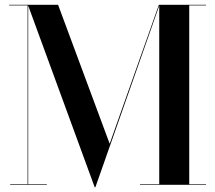

<svg xmlns="http://www.w3.org/2000/svg" viewBox="-20 -770 896 800"><path d="M22.5 -2.5H95V-747.5H18V-750H222L437 -171L642 -750H838.5V-747.5H768.5V-2.5H838.5V0H563.5V-2.5H643.5V-746.5L377.5 10H374.5L97.5 -746.5V-2.5H175V0H22.5Z"/></svg>

Font: Bodoni* 72pt Medium
Style: Regular
Weight: 500
Version: Version 2.3